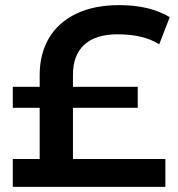

<svg xmlns="http://www.w3.org/2000/svg" viewBox="-20 -730 697 750"><path d="M265 -109H626V0H30V-109H135V-309H30V-391H135V-437Q135 -520 171.5 -581.5Q208 -643 278 -676.5Q348 -710 446 -710Q565 -710 643 -663L602 -557Q541 -596 439 -596Q354 -596 309.5 -555.5Q265 -515 265 -438V-391H518V-309H265Z"/></svg>

Font: mBank SemiBold
Style: Regular
Weight: 600
Designer: Julieta Ulanovsky
Foundry: Julieta Ulanovsky
Version: Version 7.200